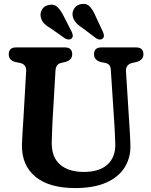

<svg xmlns="http://www.w3.org/2000/svg" viewBox="-20 -941 770 976"><path d="M562 -300 543.5 -583Q542.5 -601.5 535.8 -609.8Q529 -618 515.5 -621L493 -625.5Q458 -635 458 -665Q458 -700 495.5 -700H671.5Q709 -700 709 -665Q709 -636 674 -626L652 -621Q617.5 -612 620.5 -577L638 -300.5Q640 -275 641 -251Q642 -227 643 -201Q644 -138 613.2 -89.2Q582.5 -40.5 519.8 -12.8Q457 15 362.5 15Q229.5 15 160 -42.8Q90.5 -100.5 91.5 -203Q92 -224.5 94.2 -262.2Q96.5 -300 98.5 -328.5L113 -580Q114.5 -613.5 82.5 -621L59.5 -625.5Q24.5 -634 24.5 -665Q24.5 -700 62 -700H309.5Q347 -700 347 -665Q347 -635.5 312 -626L290 -621Q263.5 -614.5 262 -581.5L247 -325Q245.5 -292.5 244.5 -266.2Q243.5 -240 243 -219Q241.5 -142.5 285 -104.8Q328.5 -67 406 -67Q485 -67 526.2 -104.5Q567.5 -142 566 -208Q565 -240 564 -260.2Q563 -280.5 562 -300ZM467.5 -855.5 503 -779.5Q507.5 -769.5 508.2 -760.8Q509 -752 502.5 -745.5Q496 -739.5 486.5 -740Q477 -740.5 468.5 -746.5L401 -797.5Q377 -813 364.8 -827.8Q352.5 -842.5 349 -862Q346.5 -883 359 -900.2Q371.5 -917.5 394 -920.5Q422 -924.5 438.2 -905.8Q454.5 -887 467.5 -855.5ZM305.5 -855.5 344 -780.5Q348.5 -770.5 349.8 -762Q351 -753.5 345 -746.5Q339 -740 329.5 -740.2Q320 -740.5 311 -745.5L242 -794Q217.5 -808 204.2 -821.8Q191 -835.5 187 -855Q183 -876 194.5 -894Q206 -912 228.5 -916Q256 -921.5 273.2 -904Q290.5 -886.5 305.5 -855.5Z"/></svg>

Font: Fraunces 72pt SuperSoft SemiBold
Style: Regular
Weight: 600
Version: Version 1.000;[b76b70a41]